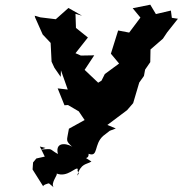

<svg xmlns="http://www.w3.org/2000/svg" viewBox="-20 -753 779 819"><path d="M166 10 209 46C194 28 230 -10 221 -13C268 6 304 -44 312 -32C306 -17 325 -19 309 -4C326 -58 348 -50 370 -64C327 -92 359 -66 358 -97C401 -81 379 -138 421 -174L448 -195L474 -205L438 -220L522 -283L548 -313L574 -401L594 -429L599 -456L621 -488L622 -542L675 -588L693 -615L739 -673L713 -677L709 -708L645 -693L621 -733L546 -718L579 -678L531 -614L484 -623L453 -524L488 -482L427 -437L413 -409L361 -377L399 -400L341 -455L382 -517L325 -516L302 -526L355 -593L304 -634L302 -694L330 -686L272 -719L218 -671L152 -679L128 -686L130 -678L162 -606L196 -570L200 -490L212 -464L239 -425L240 -453L269 -371L226 -376L255 -304L270 -305L316 -278L341 -241L274 -204C265 -148 257 -156 292 -123C280 -138 212 -157 227 -96C186 -119 210 -119 154 -115L174 -122L150 -128L171 -85L135 -77L121 -60L119 -30L165 43C159 38 184 28 193 29Z"/></svg>

Font: Asimov Aggro
Style: It
Weight: 500
Designer: Google
Version: Version 2.000980; 2014